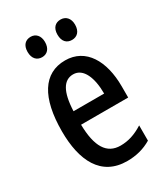

<svg xmlns="http://www.w3.org/2000/svg" viewBox="-183 -812 794 907"><g transform="rotate(-30 214.0 -358.5)"><path d="M87 -672C87 -635 107 -616 135 -616C162 -616 182 -635 182 -672C182 -707 162 -727 135 -727C107 -727 87 -709 87 -672ZM250 -672C250 -635 269 -616 298 -616C326 -616 346 -635 346 -672C346 -707 326 -727 298 -727C270 -727 250 -709 250 -672ZM220 -549C102 -549 40 -449 40 -266C40 -106 96 10 238 10C286 10 330 -1 370 -25V-108C327 -81 289 -69 247 -69C172 -69 136 -128 134 -248H391V-309C391 -447 333 -549 220 -549ZM220 -473C276 -473 302 -406 302 -321H135C139 -426 169 -473 220 -473Z"/></g></svg>

Font: Noto Sans Gujarati ExtraCondensed Medium
Style: Regular
Weight: 500
Width: 2
Designer: Jelle Bosma - Monotype Design Team, Universal Thirst
Foundry: Monotype Imaging Inc.
Version: Version 2.106